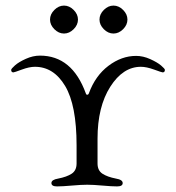

<svg xmlns="http://www.w3.org/2000/svg" viewBox="-20 -664 630 687"><path d="M174.5 -628.5Q190 -644 209 -644Q228 -644 243.5 -628.5Q259 -613 259 -594Q259 -575 243.5 -559.5Q228 -544 209 -544Q190 -544 174.5 -559.5Q159 -575 159 -594Q159 -613 174.5 -628.5ZM351.5 -628.5Q367 -644 386 -644Q405 -644 420.5 -628.5Q436 -613 436 -594Q436 -575 420.5 -559.5Q405 -544 386 -544Q367 -544 351.5 -559.5Q336 -575 336 -594Q336 -613 351.5 -628.5ZM254 -79V-144Q254 -288 213 -356.5Q172 -425 105 -425Q85 -425 58 -415Q31 -405 28 -405Q20 -405 20 -414Q20 -418 33.5 -430Q47 -442 72.5 -453.5Q98 -465 123 -465Q238 -465 287 -330Q289 -324 293 -325Q297 -326 298 -330Q321 -393 368 -428.5Q415 -464 467 -464Q492 -464 517.5 -452.5Q543 -441 556.5 -429.5Q570 -418 570 -414Q570 -405 562 -405Q559 -405 531.5 -415Q504 -425 484 -425Q420 -425 374.5 -353.5Q329 -282 329 -168V-79Q329 -54 346.5 -42.5Q364 -31 395 -25Q419 -21 419 -9Q419 3 399 3Q380 3 346.5 0Q313 -3 292 -3Q271 -3 237 0Q203 3 184 3Q164 3 164 -9Q164 -21 188 -25Q219 -31 236.5 -42.5Q254 -54 254 -79Z"/></svg>

Font: EB Garamond SC 12
Style: Regular
Weight: 400
Version: Version 0.016 ; ttfautohint (v0.97) -l 8 -r 50 -G 200 -x 0 -